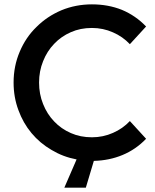

<svg xmlns="http://www.w3.org/2000/svg" viewBox="-20 -738 720 890"><path d="M335 1Q272.5 -10.7 218.8 -43Q165 -74.2 126 -121.1Q86.9 -168 65.4 -227.5Q43 -287.1 43 -355.5Q43 -431.6 71.3 -498Q99.6 -565.4 149.4 -613.3Q198.2 -662.1 264.6 -690.4Q331.1 -717.8 406.2 -717.8Q481.4 -717.8 544.9 -692.4Q608.4 -666 657.2 -615.2Q631.8 -587.9 582 -533.2Q548.8 -568.4 503.9 -587.9Q458 -608.4 406.2 -608.4Q352.5 -608.4 308.6 -588.9Q263.7 -569.3 231.4 -535.2Q198.2 -501 179.7 -454.1Q161.1 -408.2 161.1 -355.5Q161.1 -301.8 179.7 -255.9Q198.2 -209 231.4 -174.8Q263.7 -140.6 308.6 -121.1Q352.5 -101.6 406.2 -101.6Q458 -101.6 503.9 -122.1Q548.8 -141.6 582 -176.8Q607.4 -149.4 657.2 -94.7Q609.4 -44.9 547.9 -19.5Q487.3 5.9 415 7.8Q402.3 49.8 377.9 131.8Q352.5 131.8 278.3 131.8Q292 99.6 335 1Z"/></svg>

Font: SSportsD
Style: Medium
Weight: 400
Designer: Swiss Typefaces
Version: Version 1.000